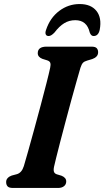

<svg xmlns="http://www.w3.org/2000/svg" viewBox="-20 -931 517 951"><path d="M247.5 -104.5Q244 -87 248 -78.5Q252 -70 263.5 -67L285 -60.5Q308 -51 308 -32.5Q308 -17.5 297 -8.8Q286 0 267.5 0H44.5Q24.5 0 17.5 -8Q10.5 -16 10.5 -28.5Q10 -40.5 18 -49Q26 -57.5 38 -61.5L62.5 -68Q87.5 -74.5 98 -108Q105.5 -132.5 119 -180.8Q132.5 -229 149 -289Q165.5 -349 181.5 -409.2Q197.5 -469.5 210.2 -519.2Q223 -569 228.5 -595.5Q232 -611 229 -619.8Q226 -628.5 212.5 -632.5L190 -639.5Q167 -648.5 167 -667.5Q167 -700 211 -700H432.5Q452.5 -700 459.2 -692.2Q466 -684.5 466 -672.5Q466 -659.5 458 -651.2Q450 -643 437 -638.5L412 -631Q397.5 -627 390.8 -619.8Q384 -612.5 378.5 -595.5Q371.5 -571.5 359.5 -529.2Q347.5 -487 333.2 -435Q319 -383 304.8 -329.2Q290.5 -275.5 278.2 -228.2Q266 -181 257.8 -147.8Q249.5 -114.5 247.5 -104.5ZM353 -831Q322.5 -831 298 -816Q273.5 -801 250 -770Q233.5 -752.5 221 -752.5Q210 -752.5 206.5 -761Q203 -769.5 208.5 -784Q228 -842.5 273.2 -876.8Q318.5 -911 374.5 -911Q430.5 -911 457.8 -876.8Q485 -842.5 474 -784Q467.5 -752.5 443.5 -752.5Q431 -752.5 424.5 -770Q410.5 -831 353 -831Z"/></svg>

Font: Fraunces 9pt S050 SemiBold
Style: Italic
Weight: 600
Italic angle: -16°
Version: Version 1.000; ttfautohint (v1.8.3)